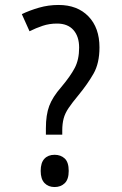

<svg xmlns="http://www.w3.org/2000/svg" viewBox="-20 -744 491 774"><path d="M165 -201V-227Q165 -281 178.5 -317Q192 -353 227 -393Q264 -437 281.5 -470.5Q299 -504 299 -552Q299 -597 276 -623Q253 -649 210 -649Q179 -649 152 -640Q125 -631 99 -618L68 -687Q99 -702 137 -713Q175 -724 216 -724Q292 -724 336.5 -678Q381 -632 381 -553Q381 -489 357 -447Q333 -405 296 -360Q271 -330 256.5 -308.5Q242 -287 236.5 -266Q231 -245 231 -218V-201ZM200 10Q175 10 159.5 -6Q144 -22 144 -55Q144 -88 159 -104Q174 -120 200 -120Q225 -120 241 -105Q257 -90 257 -55Q257 -21 241 -5.5Q225 10 200 10Z"/></svg>

Font: Noto Sans Bengali Condensed
Style: Regular
Weight: 400
Width: 3
Designer: Jelle Bosma - Monotype Design Team
Foundry: Monotype Imaging Inc.
Version: Version 2.003